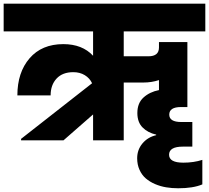

<svg xmlns="http://www.w3.org/2000/svg" viewBox="-34 -760 1132 1040"><path d="M470.2 0V-140.1L310.1 0H80.1V-7.8L464.8 -309.1Q451.7 -336.9 425 -353Q398.4 -369.1 362.8 -369.1Q304.7 -369.1 272.5 -334.5Q240.2 -299.8 240.2 -243.2H60.1Q60.1 -367.7 126.2 -444.3Q192.4 -521 309.1 -521Q411.6 -521 470.2 -458V-589.8H-14.2V-740.2H1078.1V-589.8H636.2V-455.1H770Q827.1 -455.1 827.1 -502.9V-532.2H981V-180.2H946.8Q882.8 -180.2 882.8 -139.2Q882.8 -99.1 948.2 -99.1H1007.8V34.2H957Q881.8 34.2 881.8 78.1Q881.8 121.1 959 121.1Q1015.1 121.1 1062 106V238.8Q1012.7 259.8 931.2 259.8Q897 259.8 866 254.6Q835 249.5 805.9 237.1Q776.9 224.6 755.6 206.3Q734.4 188 721.7 159.9Q709 131.8 709 97.2Q709 51.3 737.5 17.1Q766.1 -17.1 812 -27.8V-30.8Q766.6 -41 738.3 -69.6Q710 -98.1 710 -147.9Q710 -201.7 743.4 -231.9Q776.9 -262.2 827.1 -272V-326.2Q787.1 -313 743.2 -313H636.2V0Z"/></svg>

Font: Poppins ExtraBold
Style: Regular
Weight: 800
Designer: Ninad Kale (Devanagari), Jonny Pinhorn (Latin)
Foundry: Indian Type Foundry
Version: Version 3.200;PS 1.000;hotconv 16.6.54;makeotf.lib2.5.65590